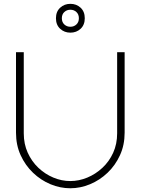

<svg xmlns="http://www.w3.org/2000/svg" viewBox="-20 -994 752 1026"><path d="M355.5 12Q301.5 12 249.8 -9.5Q198 -31 156.5 -70.8Q115 -110.5 90.2 -164.8Q65.5 -219 65.5 -285V-715H107V-281.5Q107 -224.5 128.2 -177.8Q149.5 -131 185.2 -97.2Q221 -63.5 265.2 -45Q309.5 -26.5 355.5 -26.5Q402 -26.5 446.5 -45Q491 -63.5 527.2 -97.2Q563.5 -131 584.8 -177.8Q606 -224.5 606 -281.5V-715H646V-285Q646 -219 621.2 -164.8Q596.5 -110.5 554.8 -70.8Q513 -31 461.2 -9.5Q409.5 12 355.5 12ZM356 -819.5Q324 -819.5 301.5 -840.2Q279 -861 279 -896.5Q279 -932 301.5 -952.8Q324 -973.5 356 -973.5Q388.5 -973.5 410.8 -952.8Q433 -932 433 -896.5Q433 -861 410.8 -840.2Q388.5 -819.5 356 -819.5ZM356 -851Q375 -851 388.2 -863.2Q401.5 -875.5 401.5 -896.5Q401.5 -917.5 388.2 -929.8Q375 -942 356 -942Q337 -942 323.8 -929.8Q310.5 -917.5 310.5 -896.5Q310.5 -875.5 323.8 -863.2Q337 -851 356 -851Z"/></svg>

Font: Russolo 10pt ExtraLight
Style: Regular
Weight: 200
Designer: Micah Stupak-Hahn
Version: Version 1.000